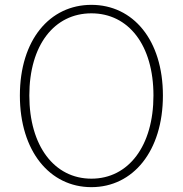

<svg xmlns="http://www.w3.org/2000/svg" viewBox="-20 -759 754 792"><path d="M357 13C529 13 652 -136 652 -365C652 -594 529 -739 357 -739C185 -739 62 -594 62 -365C62 -136 185 13 357 13ZM357 -22C204 -22 101 -157 101 -365C101 -573 204 -704 357 -704C510 -704 613 -573 613 -365C613 -157 510 -22 357 -22Z"/></svg>

Font: Noto Sans CJK JP Thin
Style: Regular
Weight: 250
Designer: Ryoko NISHIZUKA (kana & ideographs); Paul D. Hunt (Latin, Greek & Cyrillic); Wenlong ZHANG (bopomofo); Sandoll Communica
Foundry: Adobe Systems Incorporated
Version: Version 1.004;PS 1.004;hotconv 1.0.82;makeotf.lib2.5.63406